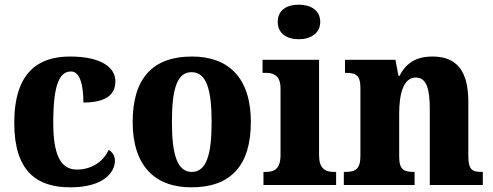

<svg xmlns="http://www.w3.org/2000/svg" viewBox="-20 -792 2110 822"><path d="M281 10C422 10 472 -53 472 -104C472 -123 463 -141 445 -150C424 -103 375 -66 309 -66C237 -66 208 -134 208 -267C208 -436 237 -486 284 -486C324 -486 337 -424 337 -353C453 -353 474 -402 474 -444C474 -500 419 -550 279 -550C145 -550 41 -483 41 -266C41 -59 137 10 281 10Z M799 10C967 10 1054 -82 1054 -270C1054 -458 959 -550 802 -550C635 -550 548 -458 548 -270C548 -82 643 10 799 10ZM801 -56C739 -56 716 -130 716 -270C716 -411 738 -483 800 -483C863 -483 886 -411 886 -270C886 -130 864 -56 801 -56Z M1259 -624C1309 -624 1351 -649 1351 -698C1351 -749 1309 -772 1259 -772C1208 -772 1169 -749 1169 -698C1169 -649 1208 -624 1259 -624ZM1108 0H1419V-56H1409C1372 -56 1346 -71 1346 -127V-536H1104V-480H1120C1155 -480 1181 -465 1181 -413V-128C1181 -71 1156 -56 1119 -56H1108Z M1452 0H1755V-56H1751C1710 -56 1689 -65 1689 -121V-306C1689 -387 1706 -460 1760 -460C1807 -460 1820 -410 1820 -325V0H2047V-56H2043C2001 -56 1985 -65 1985 -126V-357C1985 -492 1932 -550 1832 -550C1754 -550 1716 -516 1690 -467H1686L1673 -536H1457V-480H1461C1502 -480 1523 -471 1523 -416V-124C1523 -65 1499 -56 1457 -56H1452Z"/></svg>

Font: Noto Serif Lao SemiCondensed ExtraBold
Style: Regular
Weight: 800
Width: 4
Designer: Monotype Design Team
Foundry: Monotype Imaging Inc.
Version: Version 2.003